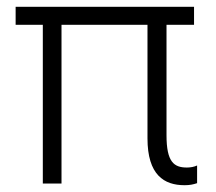

<svg xmlns="http://www.w3.org/2000/svg" viewBox="-20 -540 635 565"><path d="M523 5C538 5 548 3 560 -1V-53C551 -49 541 -47 530 -47C492 -47 470 -63 470 -142V-467H551V-520H26V-467H106V0H161V-467H414V-133C414 -25 463 5 523 5Z"/></svg>

Font: Fixel Text Light
Style: Regular
Weight: 300
Width: 4
Designer: AlfaBravo + MacPaw
Foundry: Kyrylo Tkachov, Marchela Mozhyna, Serhii Makarenko, Maria Weinstein, Zakhar Kryvoshyya
Version: Version 1.211